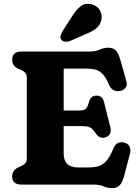

<svg xmlns="http://www.w3.org/2000/svg" viewBox="-20 -971 730 1010"><path d="M44 -657Q44 -700 93 -700H450Q484 -700 504.5 -710Q525 -720 548 -720Q576 -720 589.5 -705.2Q603 -690.5 612.5 -658L645.5 -541Q650.5 -522.5 639.8 -509Q629 -495.5 610 -492Q594.5 -489.5 579.2 -495.8Q564 -502 554 -524Q537 -563.5 519.5 -581.8Q502 -600 481.5 -605Q461 -610 434 -610H315V-389.5H395Q424 -389.5 433.2 -400.8Q442.5 -412 448.5 -436.5Q457.5 -467.5 486.5 -468Q519.5 -468.5 527.5 -433.5L560 -304Q571 -260 534.5 -248.5Q505 -238.5 484 -269Q469 -292 455.2 -299.8Q441.5 -307.5 405.5 -307.5H315V-164Q315 -90 390.5 -90H443.5Q476 -90 499 -97Q522 -104 540.5 -125.5Q559 -147 576.5 -190Q592 -229.5 632 -221.5Q652 -217 661 -201Q670 -185 663.5 -161.5L632.5 -44Q623.5 -11.5 609.8 3.5Q596 18.5 568 18.5Q545.5 18.5 525 9.2Q504.5 0 470.5 0H93Q44 0 44 -43Q44 -74.5 74 -89.5L92 -97.5Q105 -103 113 -112Q121 -121 121 -140.5V-559.5Q121 -579 113 -588Q105 -597 92 -602.5L74 -610.5Q44 -625.5 44 -657ZM356 -880Q378 -917 403 -937.2Q428 -957.5 463.5 -948Q493.5 -939.5 506.5 -914.5Q519.5 -889.5 512.5 -863.5Q505.5 -838 486.5 -822Q467.5 -806 431 -791.5L347.5 -755Q335.5 -750.5 322.8 -751.8Q310 -753 303 -762Q295.5 -771.5 298.5 -782.5Q301.5 -793.5 308 -805.5Z"/></svg>

Font: Fraunces 9pt SuperSoft
Style: Bold
Weight: 700
Version: Version 1.000;[b76b70a41]